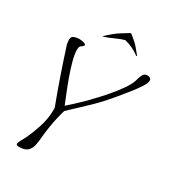

<svg xmlns="http://www.w3.org/2000/svg" viewBox="-197 -916 903 1015"><g transform="rotate(30 254.0 -408.0)"><path d="M84 0Q78 0 72.5 -2Q67 -4 67 -10Q67 -15 73 -27Q79 -39 85.5 -51Q92 -63 95 -69Q110 -101 127.5 -153.5Q145 -206 145 -261Q145 -266 145 -269.5Q145 -273 144 -276Q116 -350 90 -425Q64 -500 37 -584Q33 -595 31.5 -605.5Q30 -616 30 -623Q30 -643 46 -648.5Q62 -654 75 -654Q85 -654 101 -650.5Q117 -647 117 -640Q117 -635 111 -630.5Q105 -626 106 -626Q93 -623 93 -598Q93 -573 103.5 -533.5Q114 -494 129.5 -451Q145 -408 160.5 -370Q176 -332 185 -309Q194 -317 221 -341.5Q248 -366 283 -401.5Q318 -437 353 -477Q388 -517 414.5 -555.5Q441 -594 448 -625Q453 -644 460.5 -655.5Q468 -667 485 -667Q492 -667 500 -663.5Q508 -660 508 -647Q508 -634 491.5 -608Q475 -582 450.5 -551.5Q426 -521 403 -493Q353 -432 302 -383Q251 -334 197 -284Q191 -265 183.5 -233Q176 -201 171 -168Q166 -135 164 -113Q162 -80 156.5 -54.5Q151 -29 135 -14.5Q119 0 84 0ZM176 -727Q174 -727 175 -728Q193 -746 218 -766Q243 -786 289 -813L295 -816H297Q300 -816 303 -813Q335 -788 352 -768.5Q369 -749 384 -730Q387 -727 381 -727Q380 -727 379 -728Q360 -742 337.5 -753Q315 -764 289 -770Q264 -763 234 -749Q204 -735 180 -728Q178 -727 176 -727Z"/></g></svg>

Font: Bilbo
Style: Regular
Weight: 400
Designer: Robert E. Leuschke
Foundry: Robert E. Leuschke
Version: Version 1.100